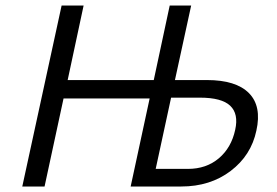

<svg xmlns="http://www.w3.org/2000/svg" viewBox="-20 -678 1007 698"><path d="M732 -387Q838 -387 885 -339.5Q932 -292 912 -203Q893 -113 818.5 -56.5Q744 0 639 0H455L524 -320H211L142 0H61L204 -658H284L226 -387H539L597 -658H675L616 -387ZM835 -206Q848 -264 817 -293.5Q786 -323 707 -323H602L546 -64H663Q730 -64 775.5 -102.5Q821 -141 835 -206Z"/></svg>

Font: EauTest Medium
Style: Italic
Weight: 500
Italic angle: -12°
Designer: Christian Thalmann (Catharsis Fonts)
Version: Version 0.001;PS 000.001;hotconv 1.0.88;makeotf.lib2.5.64775